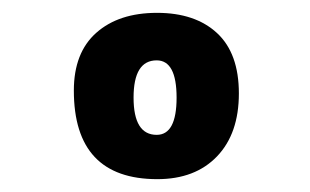

<svg xmlns="http://www.w3.org/2000/svg" viewBox="-20 -766 482 299"><path d="M225 -487Q95 -487 95 -625Q95 -684 130 -715Q165 -746 224.5 -746Q284 -746 318 -714.5Q352 -683 352 -620.5Q352 -558 318 -522.5Q284 -487 225 -487ZM224 -556Q255 -556 255 -614Q255 -672 224 -672Q188 -672 188 -614Q188 -556 224 -556Z"/></svg>

Font: Inika
Style: Bold
Weight: 700
Version: Version 1.001